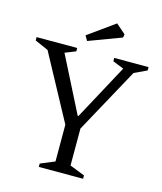

<svg xmlns="http://www.w3.org/2000/svg" viewBox="-157 -1012 933 1108"><g transform="rotate(15 309.5 -458.5)"><path d="M217.8 -720.2V-700.2L153.8 -674.8L321.8 -342.8H326.2L504.9 -673.8L439 -700.2V-720.2H644V-700.2L568.8 -665L356 -275.9V-55.2L445.8 -20V0H181.2V-20L266.1 -55.2V-274.9L55.2 -665L-24.9 -700.2V-720.2ZM403.8 -917 460.9 -867.2 458 -847.2 262.2 -773.9 245.1 -803.2Z"/></g></svg>

Font: Amethysta
Style: Regular
Weight: 400
Designer: Konstantin Vinogradov, Alexei Vanyashin
Foundry: Cyreal (www.cyreal.org)
Version: Version 1.002